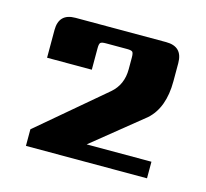

<svg xmlns="http://www.w3.org/2000/svg" viewBox="-62 -691 515 481"><g transform="rotate(15 195.5 -451.0)"><path d="M152 -563V-507H36V-579Q36 -622 79 -622H314Q357 -622 357 -579V-532Q357 -463 319 -429L188 -323H356V-280H42V-323L213 -468Q241 -492 241 -532V-563Q241 -574 238 -577Q235 -580 224 -580H169Q158 -580 155 -577Q152 -574 152 -563Z"/></g></svg>

Font: Sarpanch ExtraBold
Style: Regular
Weight: 800
Designer: Manushi Parikh (Devanagari and Latin), Jyotish Sonowal (Devanagari)
Foundry: Indian Type Foundry
Version: Version 2.004;PS 1.0;hotconv 1.0.78;makeotf.lib2.5.61930; tt